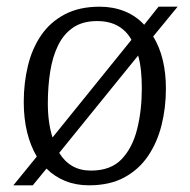

<svg xmlns="http://www.w3.org/2000/svg" viewBox="-20 -540 567 574"><path d="M20 14 90 -72Q71 -104 61 -145Q51 -186 51 -235Q51 -292 63.5 -343.5Q76 -395 103 -434.5Q130 -474 173.5 -497Q217 -520 278 -520Q318 -520 352 -506.5Q386 -493 411 -466L454 -520H511L438 -431Q457 -400 466.5 -361Q476 -322 476 -275Q476 -218 463 -166Q450 -114 422.5 -73.5Q395 -33 351.5 -9.5Q308 14 246 14Q207 14 175 1Q143 -12 119 -36L78 14ZM252 -30Q311 -30 343.5 -64Q376 -98 390 -154Q404 -210 404 -276Q404 -303 401.5 -328Q399 -353 393 -374L157 -83Q173 -57 196.5 -43.5Q220 -30 252 -30ZM137 -129 373 -421Q358 -448 332.5 -462.5Q307 -477 270 -477Q227 -477 198.5 -457.5Q170 -438 153.5 -404Q137 -370 130 -325.5Q123 -281 123 -231Q123 -202 126.5 -176.5Q130 -151 137 -129Z"/></svg>

Font: Literata 24pt Light
Style: Italic
Weight: 300
Italic angle: -2°
Designer: Latin by Veronika Burian and Jose Scaglione. Greek by Irene Vlachou. Cyrillic by Vera Evstafieva
Foundry: TypeTogether
Version: Version 3.103;gftools[0.9.29]